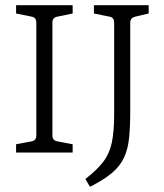

<svg xmlns="http://www.w3.org/2000/svg" viewBox="-20 -588 631 740"><path d="M260 -536 202 -524Q182 -521 182 -501V-66Q182 -46 202 -43L260 -32V0H42V-32L101 -43Q120 -46 120 -66V-501Q120 -521 101 -524L42 -536V-568H260ZM502 -524Q482 -519 482 -501V-163Q482 -100 477.5 -56Q473 -12 457.5 20.5Q442 53 411 79Q380 105 327 132L309 102Q354 67 378 35.5Q402 4 411 -38.5Q420 -81 420 -149V-501Q420 -521 401 -524L342 -536V-568H553V-536Z"/></svg>

Font: Yrsa Light
Style: Regular
Weight: 300
Designer: Anna Giedrys (Yrsa+Rasa design), David Brezina (Yrsa art-direction, Rasa art-direction, design)
Foundry: Rosetta Type Foundry
Version: Version 2.004